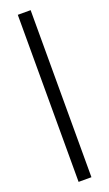

<svg xmlns="http://www.w3.org/2000/svg" viewBox="-157 -832 492 864"><g transform="rotate(-20 89.0 -400.0)"><path d="M58 0V-800H119.5V0Z"/></g></svg>

Font: Big Shoulders Stencil Text Light
Style: Regular
Weight: 300
Designer: Patric King
Foundry: XO Type Co
Version: Version 1.000